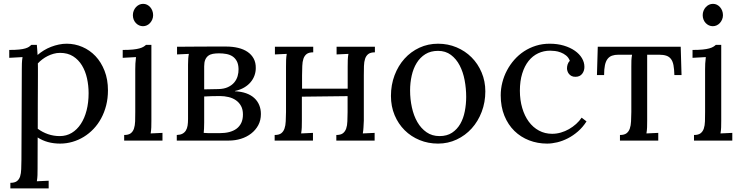

<svg xmlns="http://www.w3.org/2000/svg" viewBox="-20 -749 3954 1023"><path d="M96.2 -379.9Q96.2 -395.5 96.7 -411.6Q97.2 -427.7 100.1 -444.8L29.3 -440.9V-482.9Q62 -482.9 82.5 -485.1Q103 -487.3 115.5 -491.2Q127.9 -495.1 134.8 -499.8Q141.6 -504.4 147 -509.8H176.3Q177.2 -500 178.2 -486.8Q179.2 -473.6 180.2 -456.1Q195.3 -469.2 213.6 -480.5Q231.9 -491.7 252.2 -499.5Q272.5 -507.3 293.5 -511.7Q314.5 -516.1 335.4 -516.1Q378.9 -516.1 418.7 -499Q458.5 -481.9 488.8 -450Q519 -418 537.1 -371.8Q555.2 -325.7 555.2 -267.6Q555.2 -225.1 545.7 -187.5Q536.1 -149.9 519 -118.4Q502 -86.9 478.3 -62Q454.6 -37.1 426.3 -19.8Q397.9 -2.4 366 6.8Q334 16.1 300.3 16.1Q231 16.1 180.7 -16.6L180.2 148.9Q180.2 168.9 179.7 184.3Q179.2 199.7 176.3 216.8L239.3 213.9V254.9H35.2V225.1Q58.1 225.1 70.1 216.1Q82 207 87.2 190.9Q92.3 174.8 93 152.3Q93.8 129.9 94.2 103ZM299.8 -467.3Q282.2 -467.3 265.6 -462.6Q249 -458 233.9 -450.4Q218.8 -442.9 205.3 -432.6Q191.9 -422.4 181.6 -411.1Q181.6 -407.2 181.9 -402.1Q182.1 -397 182.1 -384.8Q182.1 -372.6 182.1 -350.3Q182.1 -328.1 181.9 -290.8Q181.6 -253.4 181.4 -197.8Q181.2 -142.1 181.2 -63Q206.1 -44.4 235.8 -34.2Q265.6 -23.9 298.3 -23.9Q334 -23.9 362.3 -41Q390.6 -58.1 410.6 -88.6Q430.7 -119.1 441.4 -160.9Q452.1 -202.6 452.1 -252.4Q452.1 -293 443.6 -331.5Q435.1 -370.1 416.7 -400.4Q398.4 -430.7 369.6 -449Q340.8 -467.3 299.8 -467.3Z M700.7 -379.9Q700.7 -395.5 701.4 -410.2Q702.1 -424.8 704.6 -444.8L633.8 -440.9V-482.9Q666.5 -482.9 688 -485.1Q709.5 -487.3 723.1 -491.2Q736.8 -495.1 744.4 -499.8Q752 -504.4 757.8 -509.8H786.6V-106Q786.6 -85.9 786.1 -70.6Q785.6 -55.2 782.7 -38.1L845.7 -41V0H641.6V-29.8Q664.6 -29.8 676.5 -38.8Q688.5 -47.9 693.8 -64Q699.2 -80.1 700 -102.5Q700.7 -125 700.7 -151.9ZM795.9 -668Q795.9 -655.8 791.3 -645Q786.6 -634.3 779.3 -626.2Q772 -618.2 762.2 -613.8Q752.4 -609.4 741.7 -609.4Q731 -609.4 721.2 -613.8Q711.4 -618.2 703.9 -626.2Q696.3 -634.3 692.1 -645Q688 -655.8 688 -668Q688 -680.7 692.4 -691.7Q696.8 -702.6 704.3 -710.9Q711.9 -719.2 721.7 -723.9Q731.4 -728.5 742.7 -728.5Q753.9 -728.5 763.4 -723.9Q772.9 -719.2 780.3 -710.9Q787.6 -702.6 791.7 -691.7Q795.9 -680.7 795.9 -668Z M923.3 -500Q942.9 -500 971.9 -500.2Q1001 -500.5 1035.6 -500.7Q1070.3 -501 1108.4 -501Q1146.5 -501 1184.6 -501Q1219.7 -501 1249 -493.9Q1278.3 -486.8 1299.3 -472.4Q1320.3 -458 1331.8 -436.5Q1343.3 -415 1342.8 -386.2Q1342.8 -365.7 1335.9 -346.7Q1329.1 -327.6 1315.4 -311.3Q1301.8 -294.9 1281 -282.7Q1260.3 -270.5 1231.9 -264.2V-262.7Q1265.6 -261.2 1291.5 -252Q1317.4 -242.7 1334.7 -226.8Q1352.1 -210.9 1361.1 -189.2Q1370.1 -167.5 1370.1 -141.6Q1370.1 -107.9 1356 -81.8Q1341.8 -55.7 1318.1 -37.4Q1294.4 -19 1263.7 -9.5Q1232.9 0 1199.2 0H921.9V-29.8Q939.9 -30.3 951.7 -36.4Q963.4 -42.5 970.2 -53.5Q977.1 -64.5 979.5 -79.8Q981.9 -95.2 981.9 -115.2V-404.3Q981.9 -422.4 982.9 -436.3Q983.9 -450.2 986.3 -461.9L923.3 -459ZM1142.6 -274.4Q1173.3 -274.9 1194.3 -284.7Q1215.3 -294.4 1228 -309.6Q1240.7 -324.7 1246.1 -343.5Q1251.5 -362.3 1251 -380.9Q1250.5 -406.7 1241.7 -423.1Q1232.9 -439.5 1218.8 -448.7Q1204.6 -458 1186 -461.4Q1167.5 -464.8 1147 -464.8Q1128.9 -464.8 1114.3 -462.2Q1099.6 -459.5 1089.4 -451.7Q1079.1 -443.8 1073.5 -430.4Q1067.9 -417 1067.9 -395.5V-272.9ZM1067.9 -96.7Q1067.9 -77.1 1067.1 -63.7Q1066.4 -50.3 1065.4 -41Q1073.7 -40 1086.9 -39.8Q1100.1 -39.6 1113 -39.6Q1126 -39.6 1136.7 -39.6Q1147.5 -39.6 1150.9 -39.6Q1178.7 -39.6 1201.4 -45.4Q1224.1 -51.3 1240.2 -63.2Q1256.3 -75.2 1265.4 -94Q1274.4 -112.8 1274.4 -139.2Q1274.4 -165.5 1264.4 -184.1Q1254.4 -202.6 1237.3 -214.6Q1220.2 -226.6 1197.8 -231.9Q1175.3 -237.3 1150.9 -237.3Q1129.4 -237.3 1107.2 -236.6Q1085 -235.8 1067.9 -234.9Z M1918.5 -106Q1917.5 -85.9 1916.7 -70.6Q1916 -55.2 1913.1 -38.1L1976.1 -41V0H1772V-29.8Q1794.9 -29.8 1806.9 -38.8Q1818.8 -47.9 1824.5 -64Q1830.1 -80.1 1830.8 -102.5Q1831.5 -125 1832 -151.9V-236.8L1588.4 -233.9V-106Q1588.4 -85.9 1587.9 -70.6Q1587.4 -55.2 1584.5 -38.1L1647.5 -41V0H1443.4V-29.8Q1466.3 -29.8 1478.3 -38.8Q1490.2 -47.9 1495.8 -64Q1501.5 -80.1 1502.4 -102.5Q1503.4 -125 1503.9 -151.9V-394Q1503.9 -414.1 1504.4 -429.4Q1504.9 -444.8 1507.8 -461.9L1444.8 -459V-500H1648.9V-470.2Q1626 -470.2 1614 -461.2Q1602.1 -452.1 1596.7 -436Q1591.3 -419.9 1590.6 -397.5Q1589.8 -375 1589.4 -348.1V-276.4H1832.5V-394Q1832.5 -414.1 1833 -429.4Q1833.5 -444.8 1836.4 -461.9L1773.4 -459V-500H1977.5V-470.2Q1954.6 -470.2 1942.6 -461.2Q1930.7 -452.1 1925.3 -436Q1919.9 -419.9 1919.2 -397.5Q1918.5 -375 1918.5 -348.1Z M2314 -478Q2274.4 -478 2246.3 -460.4Q2218.3 -442.9 2200.2 -413.6Q2182.1 -384.3 2173.6 -346.2Q2165 -308.1 2165 -267.1Q2165 -220.7 2174.6 -176.8Q2184.1 -132.8 2203.6 -98.9Q2223.1 -64.9 2252.7 -44.4Q2282.2 -23.9 2321.8 -23.9Q2361.3 -23.9 2388.4 -41.7Q2415.5 -59.6 2432.4 -88.9Q2449.2 -118.2 2456.5 -155.8Q2463.9 -193.4 2463.9 -232.9Q2463.9 -277.8 2455.6 -321.8Q2447.3 -365.7 2429.2 -400.4Q2411.1 -435.1 2382.6 -456.5Q2354 -478 2314 -478ZM2314 -516.1Q2366.7 -516.1 2412.6 -496.8Q2458.5 -477.5 2492.4 -443.6Q2526.4 -409.7 2546.1 -363Q2565.9 -316.4 2565.9 -262.2Q2565.9 -204.1 2546.6 -153.3Q2527.3 -102.5 2493.4 -64.9Q2459.5 -27.3 2413.3 -5.6Q2367.2 16.1 2314 16.1Q2261.2 16.1 2215.6 -2.7Q2169.9 -21.5 2136 -55.2Q2102.1 -88.9 2082.5 -135.5Q2063 -182.1 2063 -237.8Q2063 -296.9 2082.3 -347.9Q2101.6 -398.9 2135.3 -436.3Q2168.9 -473.6 2214.8 -494.9Q2260.7 -516.1 2314 -516.1Z M3016.1 -425.3Q3009.3 -442.9 2996.1 -453.4Q2982.9 -463.9 2967.5 -469.7Q2952.1 -475.6 2936.8 -477.3Q2921.4 -479 2911.1 -479Q2877 -479 2847.4 -465.1Q2817.9 -451.2 2796.4 -424.3Q2774.9 -397.5 2762.5 -357.4Q2750 -317.4 2750 -265.6Q2750 -215.8 2762.5 -173.6Q2774.9 -131.3 2797.4 -100.8Q2819.8 -70.3 2851.6 -53.2Q2883.3 -36.1 2921.9 -36.1Q2945.3 -36.1 2968.3 -42.7Q2991.2 -49.3 3011.7 -61Q3032.2 -72.8 3049.6 -88.4Q3066.9 -104 3079.1 -122.1L3105 -102.1Q3085 -70.8 3059.3 -48.6Q3033.7 -26.4 3005.6 -12Q2977.5 2.4 2949 9.3Q2920.4 16.1 2895 16.1Q2844.2 16.1 2799.3 -1.2Q2754.4 -18.6 2720.7 -51.5Q2687 -84.5 2667.5 -132.3Q2647.9 -180.2 2647.9 -241.2Q2647.9 -275.9 2656.5 -309.6Q2665 -343.3 2681.2 -373.8Q2697.3 -404.3 2720.2 -430.4Q2743.2 -456.5 2772.2 -475.6Q2801.3 -494.6 2835.7 -505.4Q2870.1 -516.1 2908.7 -516.1Q2950.2 -516.1 2984.4 -505.9Q3018.6 -495.6 3043 -478.5Q3067.4 -461.4 3080.6 -439.2Q3093.8 -417 3093.8 -392.6Q3093.8 -371.1 3081.8 -355.7Q3069.8 -340.3 3047.4 -339.8Q3034.2 -339.4 3025.4 -344Q3016.6 -348.6 3011.2 -355.5Q3005.9 -362.3 3003.4 -370.4Q3001 -378.4 3001 -384.8Q3001 -394.5 3004.2 -405.3Q3007.3 -416 3016.1 -425.3Z M3573.2 -349.1Q3572.3 -380.4 3568.4 -401.4Q3564.5 -422.4 3554.9 -434.8Q3545.4 -447.3 3529.8 -452.4Q3514.2 -457.5 3490.7 -457.5H3428.2V-106Q3428.2 -85.9 3427.7 -70.6Q3427.2 -55.2 3424.3 -38.1L3487.3 -41V0H3283.2V-29.8Q3306.2 -29.8 3318.1 -38.8Q3330.1 -47.9 3335.7 -64Q3341.3 -80.1 3342.3 -102.5Q3343.3 -125 3343.8 -151.9V-394Q3343.8 -414.1 3344.2 -427.2Q3344.7 -440.4 3347.7 -457.5H3275.4Q3255.4 -457.5 3241 -452.4Q3226.6 -447.3 3217 -434.8Q3207.5 -422.4 3203.1 -401.4Q3198.7 -380.4 3198.7 -349.1H3160.6L3165 -500H3606.9L3611.3 -349.1Z M3736.8 -379.9Q3736.8 -395.5 3737.5 -410.2Q3738.3 -424.8 3740.7 -444.8L3669.9 -440.9V-482.9Q3702.6 -482.9 3724.1 -485.1Q3745.6 -487.3 3759.3 -491.2Q3772.9 -495.1 3780.5 -499.8Q3788.1 -504.4 3793.9 -509.8H3822.8V-106Q3822.8 -85.9 3822.3 -70.6Q3821.8 -55.2 3818.8 -38.1L3881.8 -41V0H3677.7V-29.8Q3700.7 -29.8 3712.6 -38.8Q3724.6 -47.9 3730 -64Q3735.4 -80.1 3736.1 -102.5Q3736.8 -125 3736.8 -151.9ZM3832 -668Q3832 -655.8 3827.4 -645Q3822.8 -634.3 3815.4 -626.2Q3808.1 -618.2 3798.3 -613.8Q3788.6 -609.4 3777.8 -609.4Q3767.1 -609.4 3757.3 -613.8Q3747.6 -618.2 3740 -626.2Q3732.4 -634.3 3728.3 -645Q3724.1 -655.8 3724.1 -668Q3724.1 -680.7 3728.5 -691.7Q3732.9 -702.6 3740.5 -710.9Q3748 -719.2 3757.8 -723.9Q3767.6 -728.5 3778.8 -728.5Q3790 -728.5 3799.6 -723.9Q3809.1 -719.2 3816.4 -710.9Q3823.7 -702.6 3827.9 -691.7Q3832 -680.7 3832 -668Z"/></svg>

Font: Lora
Style: Regular
Weight: 400
Designer: Olga Karpushina, Alexei Vanyashin
Foundry: Cyreal (www.cyreal.org, a@cyreal.org)
Version: Version 1.014